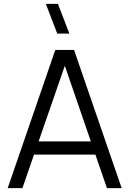

<svg xmlns="http://www.w3.org/2000/svg" viewBox="-20 -980 674 1000"><path d="M278.3 -805 218.7 -960H281.7L341.3 -805ZM613.7 0H537L303.3 -679H332L96.7 0H20L268 -720H365.7ZM503 -174.7H131V-243.7H503Z"/></svg>

Font: Manrope ExtraLight
Style: Regular
Weight: 200
Designer: Mikhail Sharanda
Foundry: Mikhail Sharanda
Version: Version 4.505